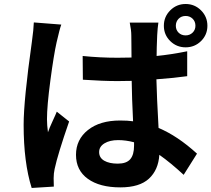

<svg xmlns="http://www.w3.org/2000/svg" viewBox="-20 -891 1053 956"><path d="M148.4 -779.3 285.2 -768.6Q277.3 -748 261.7 -679.7Q248 -619.1 231 -491.7Q213.9 -364.3 213.9 -296.9Q213.9 -268.6 218.8 -232.4Q225.6 -252.9 242.2 -288.6Q258.8 -324.2 262.7 -335L324.2 -286.1Q267.6 -123 252 -49.8Q247.1 -27.3 247.1 -3.9Q247.1 24.4 248 38.1L137.7 44.9Q97.7 -82 97.7 -269.5Q97.7 -391.6 138.7 -682.6Q147.5 -746.1 148.4 -779.3ZM647.5 -166V-182.6Q606.4 -193.4 568.4 -193.4Q526.4 -193.4 500 -177.2Q473.6 -161.1 473.6 -133.8Q473.6 -105.5 499 -90.8Q524.4 -76.2 566.4 -76.2Q609.4 -76.2 628.4 -98.1Q647.5 -120.1 647.5 -166ZM912.1 -635.7V-511.7Q850.6 -502.9 758.8 -496.1Q760.7 -408.2 769.5 -253.9Q863.3 -214.8 960.9 -126L894.5 -20.5Q830.1 -80.1 773.4 -120.1Q768.6 -44.9 721.7 -1.5Q674.8 42 579.1 42Q476.6 42 417.5 -0.5Q358.4 -43 358.4 -120.1Q358.4 -196.3 418 -243.7Q477.5 -291 578.1 -291Q616.2 -291 642.6 -287.1Q636.7 -404.3 635.7 -488.3Q623 -488.3 600.1 -487.8Q577.1 -487.3 565.4 -487.3Q493.2 -487.3 392.6 -494.1L391.6 -612.3Q476.6 -603.5 565.4 -603.5Q611.3 -603.5 634.8 -604.5Q634.8 -631.8 634.3 -668.9Q633.8 -706.1 633.8 -713.9Q633.8 -741.2 626 -778.3H768.6Q764.6 -752 762.7 -715.8Q759.8 -648.4 759.8 -612.3Q830.1 -619.1 912.1 -635.7ZM904.3 -714.8Q924.8 -714.8 939 -728.5Q953.1 -742.2 953.1 -762.7Q953.1 -784.2 939 -797.9Q924.8 -811.5 904.3 -811.5Q882.8 -811.5 869.1 -797.4Q855.5 -783.2 855.5 -762.7Q855.5 -742.2 869.1 -728.5Q882.8 -714.8 904.3 -714.8ZM827.6 -839.4Q859.4 -871.1 904.3 -871.1Q949.2 -871.1 981 -839.4Q1012.7 -807.6 1012.7 -762.7Q1012.7 -717.8 981 -686.5Q949.2 -655.3 904.3 -655.3Q859.4 -655.3 827.6 -686.5Q795.9 -717.8 795.9 -762.7Q795.9 -807.6 827.6 -839.4Z"/></svg>

Font: GenEi Gothic M Regular
Style: Bold
Weight: 700
Designer: o_tamon (Modified); [Source Han Sans]
Ryoko NISHIZUKA  (kana & ideographs); Paul D. Hunt (Latin, Greek & Cyrillic); Wenl
Version: Version 1.1a;Original Version 1.004